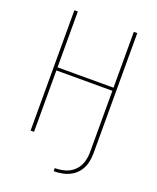

<svg xmlns="http://www.w3.org/2000/svg" viewBox="-164 -832 903 1102"><g transform="rotate(20 288.0 -280.5)"><path d="M300 174Q328 174 356.5 168Q385 162 409.5 147Q434 132 450.5 108Q467 84 473.5 56Q480 28 480 0V-735H459V-394H117V-735H96V0H117V-375H459V0Q459 32 449.5 62.5Q440 93 416.5 115.5Q393 138 362.5 146.5Q332 155 300 155Z"/></g></svg>

Font: Iosevka Sparkle Thin
Style: Regular
Weight: 100
Designer: Belleve Invis
Foundry: Belleve Invis
Version: Version 4.5.0; ttfautohint (v1.8.3)